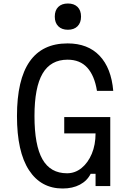

<svg xmlns="http://www.w3.org/2000/svg" viewBox="-20 -1063 740 1097"><path d="M338 14Q214 14 145.5 -91Q77 -196 77 -400Q77 -815 366 -815Q482 -815 549 -744.5Q616 -674 627 -544H534Q520 -631 478.5 -676.5Q437 -722 366 -722Q270 -722 223.5 -643Q177 -564 177 -400Q177 -233 222.5 -153Q268 -73 363 -73Q409 -73 446 -103Q483 -133 504.5 -184.5Q526 -236 526 -301H347V-394H610V0H526V-70H498Q478 -30 436.5 -8Q395 14 338 14ZM368 -893Q333 -893 313 -913Q293 -933 293 -968Q293 -1004 313 -1023.5Q333 -1043 368 -1043Q403 -1043 423 -1023.5Q443 -1004 443 -968Q443 -933 423 -913Q403 -893 368 -893Z"/></svg>

Font: Martian Mono Light
Style: Regular
Weight: 300
Monospace: yes
Designer: Roman Shamin
Foundry: Evil Martians
Version: Version 1.000; ttfautohint (v1.8.4.7-5d5b)